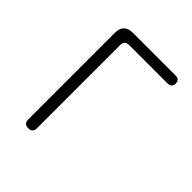

<svg xmlns="http://www.w3.org/2000/svg" viewBox="-202 -862 1004 1004"><g transform="rotate(45 300.0 -360.0)"><path d="M169 10Q152 10 144 2Q136 -6 136 -22V-663Q136 -697 153 -713.5Q170 -730 204 -730H519Q534 -730 541.5 -722.5Q549 -715 549 -701Q549 -687 541.5 -679Q534 -671 519 -671H235Q218 -671 209.5 -663Q201 -655 201 -638V-22Q201 -6 193 2Q185 10 169 10Z"/></g></svg>

Font: Maple Mono NL ExtraLight
Style: Regular
Weight: 275
Monospace: yes
Designer: subframe7536
Version: Version 7.000